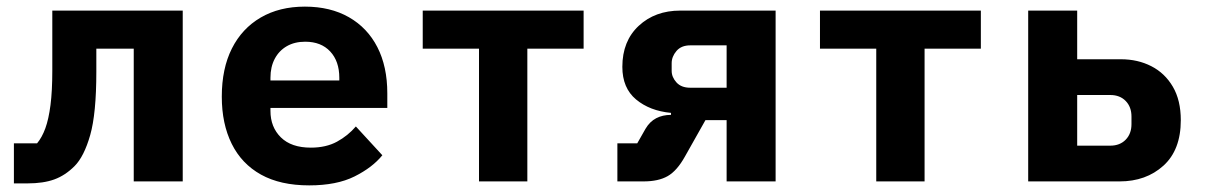

<svg xmlns="http://www.w3.org/2000/svg" viewBox="-20 -548 3640 580"><path d="M22 -115H92Q107 -133 117 -160.5Q127 -188 132.5 -230.5Q138 -273 138 -335V-516H532V0H384V-401H271V-331Q271 -205 252.5 -140Q234 -75 205 -46Q177 -18 144 -6Q111 6 63 6H22Z M914 12Q827 12 768.5 -20.5Q710 -53 680 -113.5Q650 -174 650 -256Q650 -341 680.5 -401.5Q711 -462 767.5 -495Q824 -528 901 -528Q978 -528 1034 -496Q1090 -464 1120 -405.5Q1150 -347 1150 -266V-222H797V-213Q797 -164 828.5 -133Q860 -102 919 -102Q965 -102 998 -120Q1031 -138 1055 -166L1135 -79Q1105 -42 1051 -15Q997 12 914 12ZM902 -422Q870 -422 846.5 -408.5Q823 -395 810 -370.5Q797 -346 797 -313V-305H1005V-313Q1005 -363 977.5 -392.5Q950 -422 902 -422Z M1427 -401H1257V-516H1743V-401H1573V0H1427Z M1845 -115H1905L1930 -159Q1943 -181 1962.5 -191Q1982 -201 2007 -201V-207Q1943 -213 1901.5 -247.5Q1860 -282 1860 -346Q1860 -424 1909.5 -470Q1959 -516 2035 -516H2323V0H2175V-185H2111L2049 -75Q2025 -32 1997 -16Q1969 0 1924 0H1845ZM2175 -411H2065Q2038 -411 2023.5 -394Q2009 -377 2009 -357V-334Q2009 -315 2023.5 -299Q2038 -283 2065 -283H2175Z M2627 -401H2457V-516H2943V-401H2773V0H2627Z M3086 -516H3234V-369H3366Q3417 -369 3458 -348Q3499 -327 3523 -286Q3547 -245 3547 -185Q3547 -95 3494.5 -47.5Q3442 0 3362 0H3086ZM3334 -108Q3363 -108 3380.5 -126Q3398 -144 3398 -173V-196Q3398 -225 3380.5 -243Q3363 -261 3334 -261H3234V-108Z"/></svg>

Font: Lilex
Style: Regular
Weight: 400
Monospace: yes
Designer: Mike Abbink, Paul van der Laan, Pieter van Rosmalen, Mikhael Khrustik
Foundry: Mikhael Khrustik
Version: Version 2.510